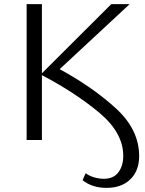

<svg xmlns="http://www.w3.org/2000/svg" viewBox="-20 -678 702 930"><path d="M380 195 395 161Q412 174 436 181Q460 188 483 188Q530 188 553.5 156.5Q577 125 577 77Q577 -35 461 -132Q345 -229 183 -314V0H109V-658H183V-323L519 -658H608L269 -343Q429 -256 541.5 -153Q654 -50 654 78Q654 149 611.5 190.5Q569 232 496 232Q427 232 380 195Z"/></svg>

Font: QiushuiShotai Bright
Style: Regular
Weight: 400
Designer: Christian Thalmann (Catharsis Fonts)
Version: Version 1.250;